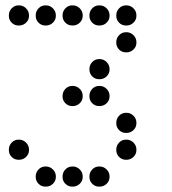

<svg xmlns="http://www.w3.org/2000/svg" viewBox="-20 -708 640 715"><path d="M49 -688Q34 -688 23.5 -677Q13 -666 13 -651V-649Q13 -634 23.5 -623.5Q34 -613 49 -613H51Q66 -613 77 -623.5Q88 -634 88 -649V-651Q88 -666 77 -677Q66 -688 51 -688ZM149 -688Q134 -688 123.5 -677Q113 -666 113 -651V-649Q113 -634 123.5 -623.5Q134 -613 149 -613H151Q166 -613 177 -623.5Q188 -634 188 -649V-651Q188 -666 177 -677Q166 -688 151 -688ZM249 -688Q234 -688 223.5 -677Q213 -666 213 -651V-649Q213 -634 223.5 -623.5Q234 -613 249 -613H251Q266 -613 277 -623.5Q288 -634 288 -649V-651Q288 -666 277 -677Q266 -688 251 -688ZM349 -688Q334 -688 323.5 -677Q313 -666 313 -651V-649Q313 -634 323.5 -623.5Q334 -613 349 -613H351Q366 -613 377 -623.5Q388 -634 388 -649V-651Q388 -666 377 -677Q366 -688 351 -688ZM449 -688Q434 -688 423.5 -677Q413 -666 413 -651V-649Q413 -634 423.5 -623.5Q434 -613 449 -613H451Q466 -613 477 -623.5Q488 -634 488 -649V-651Q488 -666 477 -677Q466 -688 451 -688ZM449 -588Q434 -588 423.5 -577Q413 -566 413 -551V-549Q413 -534 423.5 -523.5Q434 -513 449 -513H451Q466 -513 477 -523.5Q488 -534 488 -549V-551Q488 -566 477 -577Q466 -588 451 -588ZM349 -488Q334 -488 323.5 -477Q313 -466 313 -451V-449Q313 -434 323.5 -423.5Q334 -413 349 -413H351Q366 -413 377 -423.5Q388 -434 388 -449V-451Q388 -466 377 -477Q366 -488 351 -488ZM249 -388Q234 -388 223.5 -377Q213 -366 213 -351V-349Q213 -334 223.5 -323.5Q234 -313 249 -313H251Q266 -313 277 -323.5Q288 -334 288 -349V-351Q288 -366 277 -377Q266 -388 251 -388ZM349 -388Q334 -388 323.5 -377Q313 -366 313 -351V-349Q313 -334 323.5 -323.5Q334 -313 349 -313H351Q366 -313 377 -323.5Q388 -334 388 -349V-351Q388 -366 377 -377Q366 -388 351 -388ZM449 -288Q434 -288 423.5 -277Q413 -266 413 -251V-249Q413 -234 423.5 -223.5Q434 -213 449 -213H451Q466 -213 477 -223.5Q488 -234 488 -249V-251Q488 -266 477 -277Q466 -288 451 -288ZM49 -188Q34 -188 23.5 -177Q13 -166 13 -151V-149Q13 -134 23.5 -123.5Q34 -113 49 -113H51Q66 -113 77 -123.5Q88 -134 88 -149V-151Q88 -166 77 -177Q66 -188 51 -188ZM449 -188Q434 -188 423.5 -177Q413 -166 413 -151V-149Q413 -134 423.5 -123.5Q434 -113 449 -113H451Q466 -113 477 -123.5Q488 -134 488 -149V-151Q488 -166 477 -177Q466 -188 451 -188ZM149 -88Q134 -88 123.5 -77Q113 -66 113 -51V-49Q113 -34 123.5 -23.5Q134 -13 149 -13H151Q166 -13 177 -23.5Q188 -34 188 -49V-51Q188 -66 177 -77Q166 -88 151 -88ZM249 -88Q234 -88 223.5 -77Q213 -66 213 -51V-49Q213 -34 223.5 -23.5Q234 -13 249 -13H251Q266 -13 277 -23.5Q288 -34 288 -49V-51Q288 -66 277 -77Q266 -88 251 -88ZM349 -88Q334 -88 323.5 -77Q313 -66 313 -51V-49Q313 -34 323.5 -23.5Q334 -13 349 -13H351Q366 -13 377 -23.5Q388 -34 388 -49V-51Q388 -66 377 -77Q366 -88 351 -88Z"/></svg>

Font: Doto Rounded
Style: Bold
Weight: 700
Monospace: yes
Version: Version 1.000